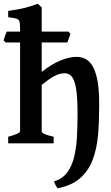

<svg xmlns="http://www.w3.org/2000/svg" viewBox="-21 -777 602 1041"><path d="M344.2 -546.9H9.8L-1.5 -557.6Q0.5 -565.4 6.1 -581.5Q11.7 -597.7 16.1 -605.5H350.6L361.3 -593.3ZM329.6 -379.9Q301.3 -379.9 272.2 -363.8Q243.2 -347.7 205.1 -316.9V-65.4Q205.1 -49.3 270 -35.6V0H23.4V-35.6Q87.9 -52.7 87.9 -65.4V-619.1Q87.9 -646.5 85 -658.7Q82 -670.9 68.4 -675.5Q54.7 -680.2 23.4 -683.6V-717.8Q78.1 -725.6 112.8 -734.1Q147.5 -742.7 183.6 -756.8L205.1 -736.8V-386.7Q260.7 -430.7 308.3 -449.7Q356 -468.8 394 -468.8Q415 -468.8 436.5 -460.2Q458 -451.7 476.1 -426.3Q494.1 -400.9 505.4 -350.3Q516.6 -299.8 516.6 -215.3Q509.8 -209 486.8 -197.8Q463.9 -186.5 438.5 -176.5Q413.1 -166.5 399.4 -162.6Q399.4 -253.4 390.9 -300Q382.3 -346.7 366.7 -363.3Q351.1 -379.9 329.6 -379.9ZM516.6 -189.5Q516.6 -113.8 510.3 -42.7Q503.9 28.3 482.2 87.4Q460.4 146.5 415.3 187.5Q370.1 228.5 291.5 244.1Q278.3 227.1 272 206.1Q318.8 192.9 345 156Q371.1 119.1 382.6 67.1Q394 15.1 396.7 -43.7Q399.4 -102.5 399.4 -158.7V-162.6L516.6 -215.3Z"/></svg>

Font: Gentium Plus
Style: Bold
Weight: 700
Designer: Victor Gaultney, Annie Olsen, Iska Routamaa, Becca Hirsbrunner
Foundry: SIL International
Version: Version 6.101